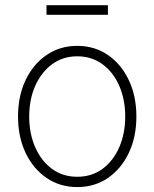

<svg xmlns="http://www.w3.org/2000/svg" viewBox="-20 -724 606 754"><path d="M283.2 10.7Q215.8 10.7 163.1 -25.1Q110.4 -61 80.6 -123.5Q50.8 -186 50.8 -266.6Q50.8 -347.2 80.6 -409.7Q110.4 -472.2 163.1 -508.1Q215.8 -543.9 283.2 -543.9Q351.1 -543.9 403.6 -508.1Q456.1 -472.2 485.8 -409.4Q515.6 -346.7 515.6 -266.6Q515.6 -186 485.8 -123.5Q456.1 -61 403.8 -25.1Q351.6 10.7 283.2 10.7ZM283.2 -29.8Q340.3 -29.8 382.6 -60.8Q424.8 -91.8 448.2 -145.5Q471.7 -199.2 471.7 -266.6Q471.7 -333.5 448.2 -387.2Q424.8 -440.9 382.3 -471.9Q339.8 -502.9 283.2 -502.9Q227.1 -502.9 184.6 -471.7Q142.1 -440.4 118.4 -387Q94.7 -333.5 94.7 -266.6Q94.7 -199.2 118.4 -145.5Q142.1 -91.8 184.3 -60.8Q226.6 -29.8 283.2 -29.8ZM403.8 -703.6V-666H162.6V-703.6Z"/></svg>

Font: Inter 20pt ExtraLight
Style: Regular
Weight: 250
Version: Version 4.001;git-66647c0bb